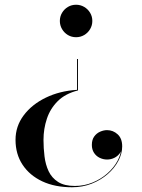

<svg xmlns="http://www.w3.org/2000/svg" viewBox="-20 -550 599 810"><path d="M284 240Q211.5 240 158.2 215Q105 190 75.2 145Q45.5 100 45.5 40Q45.5 -17.5 80 -63.5Q114.5 -109.5 173.2 -138Q232 -166.5 305 -171V-301H309V-168.5Q255.5 -155 223.8 -123.5Q192 -92 177.8 -49.2Q163.5 -6.5 163.5 40Q163.5 75 167.8 109.8Q172 144.5 185.2 172.5Q198.5 200.5 225 217.5Q251.5 234.5 296 234.5Q335 234.5 370 220.2Q405 206 432.5 182Q460 158 476 128.2Q492 98.5 492 67.5H494.5Q494.5 84 485.5 96.5Q476.5 109 462.2 116Q448 123 431.5 123Q415.5 123 400.5 115.8Q385.5 108.5 376.5 94.5Q367.5 80.5 367.5 61.5Q367.5 39.5 377.5 25.8Q387.5 12 402.5 5.5Q417.5 -1 431.5 -1Q457 -1 476.2 16.5Q495.5 34 495.5 67.5Q495.5 98 479.2 128.8Q463 159.5 434.2 184.5Q405.5 209.5 367 224.8Q328.5 240 284 240ZM301 -393Q282 -393 266.5 -402.2Q251 -411.5 241.8 -427.2Q232.5 -443 232.5 -461.5Q232.5 -480.5 241.8 -496Q251 -511.5 266.5 -520.8Q282 -530 301 -530Q319.5 -530 335.2 -520.8Q351 -511.5 360.2 -496Q369.5 -480.5 369.5 -461.5Q369.5 -443 360.2 -427.2Q351 -411.5 335.2 -402.2Q319.5 -393 301 -393Z"/></svg>

Font: Bodoni Moda 48pt Medium
Style: Regular
Weight: 500
Designer: Owen Earl
Foundry: indestructible type
Version: Version 2.005